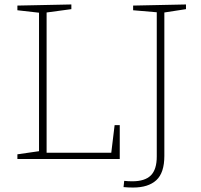

<svg xmlns="http://www.w3.org/2000/svg" viewBox="-20 -713 900 861"><path d="M494 -152H517V0H58V-21L155 -35V-656L58 -667V-688L300 -693V-672L189 -657V-28H479ZM577 -688 814 -693V-672L717 -657V-14Q717 62 681 95Q645 128 577 128Q566 128 555.5 127.5Q545 127 534 126L537 98Q546 99 554.5 99.5Q563 100 573 100Q630 100 656.5 73.5Q683 47 683 -11V-658L577 -667Z"/></svg>

Font: Bitter ExtraLight
Style: Regular
Weight: 200
Designer: Sol Matas, and Bitter project Authors
Foundry: Sol Matas
Version: Version 2.001